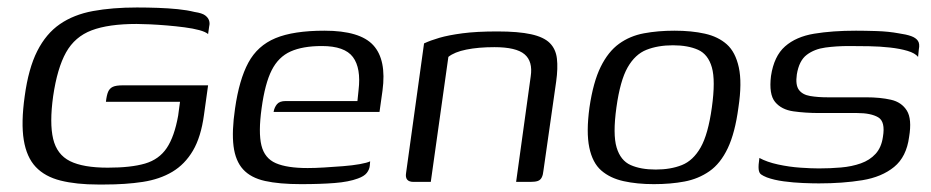

<svg xmlns="http://www.w3.org/2000/svg" viewBox="-20 -486 2487 513"><path d="M242 7Q184 7 142 -3.5Q100 -14 75.5 -40Q51 -66 43.5 -112Q36 -158 46 -229Q56 -303 79.5 -349.5Q103 -396 140 -421.5Q177 -447 228.5 -456.5Q280 -466 346 -466Q374 -466 402 -465Q430 -464 455 -461.5Q480 -459 500 -454Q520 -451 528 -445Q536 -439 538.5 -431.5Q541 -424 539 -416L536 -395Q529 -401 512.5 -405.5Q496 -410 473 -413Q450 -416 426 -418Q402 -420 380.5 -421Q359 -422 345 -422Q270 -422 225 -405Q180 -388 156.5 -346Q133 -304 122 -229Q112 -157 122 -115Q132 -73 167 -55.5Q202 -38 268 -38Q330 -38 367.5 -49Q405 -60 425.5 -90.5Q446 -121 456 -177Q458 -190 459 -199.5Q460 -209 461 -214H263Q265 -232 269 -241Q273 -250 281.5 -254Q290 -258 308 -258H536L525 -179Q517 -120 495.5 -83.5Q474 -47 440.5 -27Q407 -7 361.5 0Q316 7 258 7Q255 7 251 7Q247 7 242 7Z M784 6Q726 6 688 -2.5Q650 -11 629.5 -33.5Q609 -56 604 -95.5Q599 -135 608 -196Q619 -273 643.5 -318.5Q668 -364 716 -384Q764 -404 847 -404Q942 -404 977.5 -365Q1013 -326 1002 -244L994 -187H711Q713 -199 720 -207.5Q727 -216 743 -216H935L938 -245Q945 -304 923 -333.5Q901 -363 840 -363Q789 -363 756.5 -348.5Q724 -334 706 -298.5Q688 -263 679 -197Q670 -132 678.5 -97.5Q687 -63 717 -50Q747 -37 802 -37Q821 -37 846 -38.5Q871 -40 896.5 -42Q922 -44 941.5 -47.5Q961 -51 969 -55L968 -43Q967 -33 960 -24Q953 -15 936 -9Q912 0 874 3Q836 6 784 6Z M1085 0Q1061 0 1065 -24L1113 -370Q1130 -378 1154 -385Q1178 -392 1215.5 -397Q1253 -402 1309 -402Q1365 -402 1399 -394.5Q1433 -387 1449 -371Q1465 -355 1468 -329.5Q1471 -304 1466 -268L1432 -30Q1431 -19 1427.5 -12Q1424 -5 1417 -2.5Q1410 0 1397 0H1359L1398 -282Q1404 -322 1381.5 -341Q1359 -360 1301 -360Q1258 -360 1226 -353.5Q1194 -347 1178 -334L1131 0Z M1727 6Q1682 6 1646 -2Q1610 -10 1586.5 -30.5Q1563 -51 1554.5 -92Q1546 -133 1555 -199Q1565 -267 1585 -307.5Q1605 -348 1634 -369Q1663 -390 1700.5 -397Q1738 -404 1782 -404Q1828 -404 1863.5 -396Q1899 -388 1922 -367.5Q1945 -347 1954 -306Q1963 -265 1953 -199Q1944 -131 1924.5 -90Q1905 -49 1875.5 -28.5Q1846 -8 1809 -1Q1772 6 1727 6ZM1732 -33Q1772 -33 1802 -45Q1832 -57 1852 -92Q1872 -127 1882 -199Q1892 -271 1882 -306Q1872 -341 1845 -353Q1818 -365 1778 -365Q1738 -365 1707.5 -353Q1677 -341 1657 -306Q1637 -271 1627 -199Q1617 -127 1627.5 -92Q1638 -57 1665 -45Q1692 -33 1732 -33Z M2168 4Q2151 4 2125.5 3Q2100 2 2074 -1.5Q2048 -5 2029 -12Q2019 -16 2013.5 -20Q2008 -24 2007 -34Q2006 -44 2009 -64Q2029 -53 2059 -46.5Q2089 -40 2118.5 -38Q2148 -36 2168 -36Q2198 -36 2227 -38.5Q2256 -41 2280 -49.5Q2304 -58 2319.5 -75Q2335 -92 2339 -120Q2346 -161 2326.5 -172.5Q2307 -184 2270 -184H2169Q2132 -184 2100 -188.5Q2068 -193 2051 -213.5Q2034 -234 2040 -283Q2048 -336 2077.5 -362Q2107 -388 2155.5 -396Q2204 -404 2267 -404Q2290 -404 2322 -403Q2354 -402 2381 -397Q2402 -394 2414.5 -389.5Q2427 -385 2432.5 -377Q2438 -369 2435 -354L2433 -334Q2425 -344 2405 -350Q2385 -356 2358 -359Q2331 -362 2302 -362.5Q2273 -363 2248 -363Q2215 -363 2185.5 -359Q2156 -355 2135.5 -339.5Q2115 -324 2109 -287Q2105 -259 2114.5 -246Q2124 -233 2144.5 -229.5Q2165 -226 2191 -226H2294Q2332 -226 2360.5 -219.5Q2389 -213 2403 -190.5Q2417 -168 2409 -120Q2402 -67 2369 -40Q2336 -13 2284 -4.5Q2232 4 2168 4Z"/></svg>

Font: Genos
Style: Italic
Weight: 400
Italic angle: -8°
Version: Version 1.010